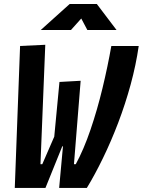

<svg xmlns="http://www.w3.org/2000/svg" viewBox="-20 -918 698 938"><path d="M269 0 287.6 -203.1H284.2L202.1 0H52.2L78.1 -693.4L201.2 -699.2L177.7 -115.7H186.5L245.1 -250.5L270.5 -517.6L374 -523.4L341.3 -115.7H350.1Q389.2 -187.5 422.1 -284.2Q455.1 -380.9 480.7 -487.1Q506.3 -593.3 523.9 -693.4H657.7Q644.5 -601.1 618.4 -505.4Q592.3 -409.7 557.4 -318.1Q522.5 -226.6 482.9 -145.3Q443.4 -64 404.3 0ZM179.2 -771.5 320.3 -898.4H453.1L549.3 -771.5H406.7L377 -827.6L326.7 -771.5Z"/></svg>

Font: Cascadia Code PL
Style: Bold Italic
Weight: 700
Italic angle: -10°
Monospace: yes
Designer: Aaron Bell
Foundry: Saja Typeworks
Version: Version 2404.023; ttfautohint (v1.8.4)